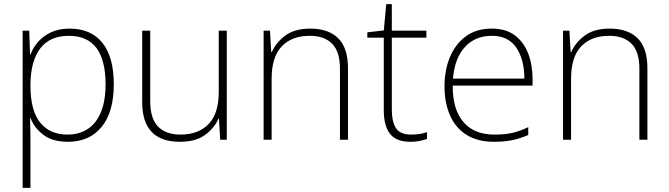

<svg xmlns="http://www.w3.org/2000/svg" viewBox="-20 -679 3249 933"><path d="M318 -540Q422 -540 477.5 -471Q533 -402 533 -269Q533 -135 474 -62.5Q415 10 310 10Q235 10 190.5 -24Q146 -58 128 -106H126Q127 -76 127.5 -44.5Q128 -13 128 16V234H90V-530H122L126 -414H128Q140 -447 165 -475.5Q190 -504 228 -522Q266 -540 318 -540ZM315 -505Q222 -505 175.5 -443.5Q129 -382 128 -269V-263Q128 -142 175 -83.5Q222 -25 308 -25Q396 -25 444.5 -88Q493 -151 493 -269Q493 -505 315 -505Z M1082 -530V0H1050L1044 -103H1042Q1023 -58 977.5 -24Q932 10 854 10Q671 10 671 -183V-530H710V-187Q710 -103 748 -64Q786 -25 857 -25Q944 -25 993.5 -76Q1043 -127 1043 -232V-530Z M1488 -540Q1576 -540 1623.5 -493Q1671 -446 1671 -347V0H1632V-345Q1632 -428 1594 -466.5Q1556 -505 1485 -505Q1398 -505 1349 -453.5Q1300 -402 1300 -297V0H1261V-530H1292L1298 -426H1301Q1320 -471 1365.5 -505.5Q1411 -540 1488 -540Z M1977 -25Q2000 -25 2019.5 -28Q2039 -31 2055 -37V-4Q2039 2 2019 6Q1999 10 1974 10Q1905 10 1875 -29Q1845 -68 1845 -143V-496H1765V-522L1845 -531L1857 -659H1884V-530H2052V-496H1884V-146Q1884 -87 1904.5 -56Q1925 -25 1977 -25Z M2370 -540Q2438 -540 2481.5 -507.5Q2525 -475 2546.5 -419.5Q2568 -364 2568 -294V-263H2180Q2179 -148 2231.5 -86.5Q2284 -25 2382 -25Q2431 -25 2466.5 -32.5Q2502 -40 2547 -61V-23Q2508 -6 2469.5 2Q2431 10 2381 10Q2300 10 2246.5 -24Q2193 -58 2166.5 -119Q2140 -180 2140 -260Q2140 -337 2166 -400.5Q2192 -464 2243 -502Q2294 -540 2370 -540ZM2370 -505Q2290 -505 2240 -451.5Q2190 -398 2181 -297H2528Q2528 -390 2489 -447.5Q2450 -505 2370 -505Z M2943 -540Q3031 -540 3078.5 -493Q3126 -446 3126 -347V0H3087V-345Q3087 -428 3049 -466.5Q3011 -505 2940 -505Q2853 -505 2804 -453.5Q2755 -402 2755 -297V0H2716V-530H2747L2753 -426H2756Q2775 -471 2820.5 -505.5Q2866 -540 2943 -540Z"/></svg>

Font: Noto Sans Arabic UI XLt
Style: Regular
Weight: 200
Designer: Monotype Design Team, Nadine Chahine and Nizar Qandah
Foundry: Monotype Imaging Inc.
Version: Version 2.010; ttfautohint (v1.8.4.7-5d5b)